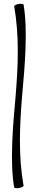

<svg xmlns="http://www.w3.org/2000/svg" viewBox="-20 -829 196 1018"><path d="M55 -796C83 -639 76 -480 63 -322C48 -159 32 30 55 164C56 169 68 170 81 168C95 165 105 160 105 156C77 -1 84 -160 97 -318C112 -481 128 -670 105 -804C104 -809 92 -810 79 -808C65 -805 55 -800 55 -796Z"/></svg>

Font: Nupuram Thin
Style: Regular
Weight: 100
Designer: Santhosh Thottingal (santhosh.thottingal@gmail.com)
Foundry: SMC
Version: Version 1.000